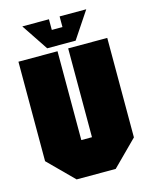

<svg xmlns="http://www.w3.org/2000/svg" viewBox="-129 -962 818 1044"><g transform="rotate(-15 280.0 -440.0)"><path d="M30 -140V-700H250V-200H310V-700H530V-140L390 0H170ZM310 -880H460L360 -730H200L100 -880H250V-820H310Z"/></g></svg>

Font: Tektur Condensed Black
Style: Regular
Weight: 900
Width: 3
Designer: Adam Jagosz
Foundry: Adam Jagosz
Version: Version 1.005;gftools[0.9.30]